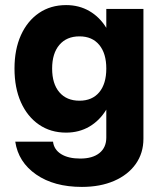

<svg xmlns="http://www.w3.org/2000/svg" viewBox="-20 -535 630 755"><path d="M544 -500V10.5Q544 67 513.8 109.8Q483.5 152.5 429 176.2Q374.5 200 302 200Q192.5 200 122.2 151.2Q52 102.5 40 22H188.5Q192 53 220.2 70.8Q248.5 88.5 295.5 88.5Q344 88.5 371 66.8Q398 45 398 6V-104Q372 -61 331.5 -37.2Q291 -13.5 240 -13.5Q179 -13.5 133.2 -45Q87.5 -76.5 62.2 -133Q37 -189.5 37 -265.5Q37 -340.5 62.2 -396.5Q87.5 -452.5 133.2 -483.8Q179 -515 240 -515Q291 -515 331.5 -491.5Q372 -468 398 -425.5V-500ZM185 -265.5Q185 -205.5 213.5 -172.2Q242 -139 292.5 -139Q342.5 -139 370.2 -172.2Q398 -205.5 398 -265.5Q398 -325 370.2 -358.5Q342.5 -392 292.5 -392Q242 -392 213.5 -358.5Q185 -325 185 -265.5Z"/></svg>

Font: Overused Grotesk
Style: Bold
Weight: 710
Version: Version 0.004